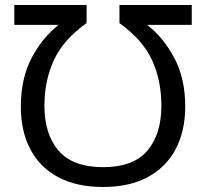

<svg xmlns="http://www.w3.org/2000/svg" viewBox="-20 -734 822 765"><path d="M391 -68Q511 -68 567 -133.5Q623 -199 623 -313Q623 -413 586 -494Q549 -575 456 -642V-714H744V-635H566Q630 -586 674 -504Q718 -422 718 -310Q718 -212 680 -140Q642 -68 569 -28.5Q496 11 391 11Q285 11 212 -28Q139 -67 101 -139Q63 -211 63 -309Q63 -422 106.5 -504Q150 -586 214 -635H37V-714H325V-642Q232 -576 194.5 -494Q157 -412 157 -313Q157 -199 213.5 -133.5Q270 -68 391 -68Z"/></svg>

Font: Noto Sans IKEA
Style: Regular
Weight: 400
Designer: Monotype Design Team
Foundry: Monotype Imaging Inc.
Version: Version 2.001